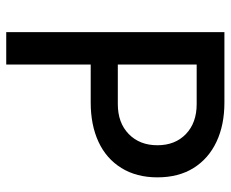

<svg xmlns="http://www.w3.org/2000/svg" viewBox="-82 -658 740 616"><g transform="rotate(90 288.0 -350.0)"><path d="M83 0V-700H309Q381 -700 435 -674.5Q489 -649 519 -601Q549 -553 549 -485Q549 -418 519 -369.5Q489 -321 435 -296Q381 -271 309 -271H131V-358H314Q374 -358 410 -393Q446 -428 446 -485Q446 -542 410 -576.5Q374 -611 314 -611H143L187 -651V0Z"/></g></svg>

Font: SUSE Medium
Style: Regular
Weight: 500
Designer: Rene Bieder
Foundry: SUSE
Version: Version 1.000